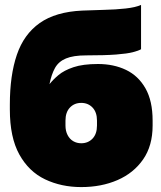

<svg xmlns="http://www.w3.org/2000/svg" viewBox="-20 -745 655 780"><path d="M310 15Q229 15 163 -16.5Q97 -48 58.5 -117.5Q20 -187 20 -300V-320Q20 -439 48.5 -522.5Q77 -606 141.5 -651.5Q206 -697 314 -702Q356 -704 403 -705Q450 -706 490.5 -710.5Q531 -715 553 -725V-545Q543 -539 520 -533Q497 -527 452 -523.5Q407 -520 330 -520Q278 -520 248 -507.5Q218 -495 203.5 -469Q189 -443 181 -403Q195 -421 217.5 -440Q240 -459 278.5 -472Q317 -485 378 -485Q442 -485 492 -461Q542 -437 571 -386Q600 -335 600 -255V-235Q600 -153 561.5 -97.5Q523 -42 457.5 -13.5Q392 15 310 15ZM310 -163Q338 -163 356 -182Q374 -201 374 -235V-255Q374 -289 356 -308Q338 -327 310 -327Q282 -327 264 -308Q246 -289 246 -255V-235Q246 -213 254.5 -196.5Q263 -180 277.5 -171.5Q292 -163 310 -163Z"/></svg>

Font: Golos Text Black
Style: Regular
Weight: 900
Designer: A.Korolkova, Vitaly Kuzmin
Foundry: ParaType Ltd
Version: Version 2.004